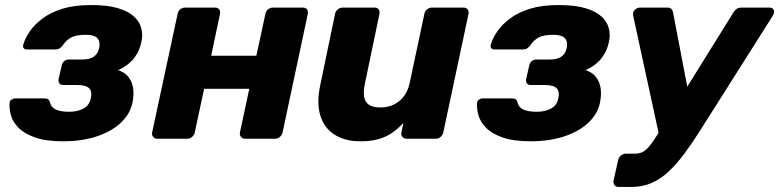

<svg xmlns="http://www.w3.org/2000/svg" viewBox="-20 -550 3088 761"><path d="M230 10Q161 10 118 -5.5Q75 -21 52.5 -44.5Q30 -68 23 -94.5Q16 -121 18 -142Q18 -150 25.5 -155Q33 -160 40 -160H155Q167 -160 171.5 -156Q176 -152 178 -145Q182 -125 201 -116Q220 -107 254 -107Q288 -107 311.5 -120Q335 -133 340 -161Q346 -186 334 -199.5Q322 -213 286 -213H230Q220 -213 215.5 -219.5Q211 -226 212 -235L225 -292Q227 -301 234.5 -307.5Q242 -314 251 -314H304Q336 -314 352 -325.5Q368 -337 373 -359Q376 -373 373 -385.5Q370 -398 357.5 -405Q345 -412 319 -412Q282 -412 262 -401.5Q242 -391 228 -369Q222 -362 215.5 -358Q209 -354 198 -354H86Q78 -354 74 -359Q70 -364 72 -372Q79 -398 98 -425.5Q117 -453 149 -477Q181 -501 228 -515.5Q275 -530 341 -530Q405 -530 446 -518Q487 -506 510 -485.5Q533 -465 540 -438Q547 -411 540 -382Q533 -347 510.5 -318.5Q488 -290 448 -272Q476 -263 490.5 -243Q505 -223 508 -197.5Q511 -172 505 -143Q496 -99 460 -64.5Q424 -30 365 -10Q306 10 230 10Z M604 0Q593 0 587 -7.5Q581 -15 583 -25L684 -495Q686 -506 694.5 -513Q703 -520 714 -520H832Q843 -520 848.5 -513Q854 -506 852 -495L817 -329H996L1032 -495Q1034 -506 1042.5 -513Q1051 -520 1062 -520H1180Q1191 -520 1196.5 -513Q1202 -506 1200 -495L1100 -25Q1098 -15 1089.5 -7.5Q1081 0 1070 0H952Q941 0 935 -7.5Q929 -15 931 -25L968 -198H789L752 -25Q750 -15 741.5 -7.5Q733 0 722 0Z M1408 10Q1348 10 1306.5 -16Q1265 -42 1249.5 -92.5Q1234 -143 1250 -216L1308 -495Q1310 -506 1319 -513Q1328 -520 1339 -520H1465Q1475 -520 1480.5 -513Q1486 -506 1484 -495L1427 -222Q1420 -190 1423 -168Q1426 -146 1442 -135Q1458 -124 1488 -124Q1531 -124 1562.5 -149.5Q1594 -175 1604 -222L1662 -495Q1664 -506 1673 -513Q1682 -520 1692 -520H1817Q1828 -520 1833.5 -513Q1839 -506 1837 -495L1737 -25Q1735 -15 1726.5 -7.5Q1718 0 1707 0H1592Q1581 0 1575 -7.5Q1569 -15 1571 -25L1579 -63Q1558 -40 1534 -23.5Q1510 -7 1480 1.5Q1450 10 1408 10Z M2083 10Q2014 10 1971 -5.5Q1928 -21 1905.5 -44.5Q1883 -68 1876 -94.5Q1869 -121 1871 -142Q1871 -150 1878.5 -155Q1886 -160 1893 -160H2008Q2020 -160 2024.5 -156Q2029 -152 2031 -145Q2035 -125 2054 -116Q2073 -107 2107 -107Q2141 -107 2164.5 -120Q2188 -133 2193 -161Q2199 -186 2187 -199.5Q2175 -213 2139 -213H2083Q2073 -213 2068.5 -219.5Q2064 -226 2065 -235L2078 -292Q2080 -301 2087.5 -307.5Q2095 -314 2104 -314H2157Q2189 -314 2205 -325.5Q2221 -337 2226 -359Q2229 -373 2226 -385.5Q2223 -398 2210.5 -405Q2198 -412 2172 -412Q2135 -412 2115 -401.5Q2095 -391 2081 -369Q2075 -362 2068.5 -358Q2062 -354 2051 -354H1939Q1931 -354 1927 -359Q1923 -364 1925 -372Q1932 -398 1951 -425.5Q1970 -453 2002 -477Q2034 -501 2081 -515.5Q2128 -530 2194 -530Q2258 -530 2299 -518Q2340 -506 2363 -485.5Q2386 -465 2393 -438Q2400 -411 2393 -382Q2386 -347 2363.5 -318.5Q2341 -290 2301 -272Q2329 -263 2343.5 -243Q2358 -223 2361 -197.5Q2364 -172 2358 -143Q2349 -99 2313 -64.5Q2277 -30 2218 -10Q2159 10 2083 10Z M2432 191Q2421 191 2415.5 183.5Q2410 176 2412 165L2430 85Q2432 74 2441 66.5Q2450 59 2460 59H2495Q2514 59 2527 52.5Q2540 46 2553 30.5Q2566 15 2583 -12L2886 -499Q2892 -509 2899.5 -514.5Q2907 -520 2920 -520H3030Q3039 -520 3044 -514.5Q3049 -509 3048 -501Q3047 -494 3042 -486L2752 -28Q2721 21 2691 61Q2661 101 2629.5 130.5Q2598 160 2562 175.5Q2526 191 2482 191ZM2593 -11 2490 -486Q2487 -499 2493 -507Q2496 -512 2502.5 -516Q2509 -520 2517 -520H2624Q2637 -520 2642 -513.5Q2647 -507 2648 -499L2718 -133Z"/></svg>

Font: Rubik Light
Style: Bold Italic
Weight: 700
Italic angle: -12°
Version: Version 2.104